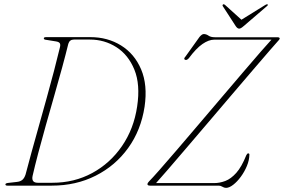

<svg xmlns="http://www.w3.org/2000/svg" viewBox="-20 -875 1338 905"><path d="M5.5 -6Q5.5 -11.5 20 -13L59.5 -17.5Q75 -19 84.8 -26.8Q94.5 -34.5 100.5 -52.5Q112 -97 128.2 -155.8Q144.5 -214.5 163 -280.5Q181.5 -346.5 200 -413Q218.5 -479.5 234.5 -540.5Q250.5 -601.5 262 -650Q266 -664.5 261.8 -671.2Q257.5 -678 242.5 -680L202.5 -686.5Q192.5 -687.5 189.5 -689.2Q186.5 -691 186.5 -694.5Q186.5 -700 198.5 -700H406Q487 -700 550.5 -660.8Q614 -621.5 645.2 -548Q676.5 -474.5 661.5 -372Q644.5 -261 584 -177.2Q523.5 -93.5 430.8 -46.8Q338 0 224 0H14.5Q5.5 0 5.5 -6ZM227 -13.5Q330 -13.5 414.8 -59.5Q499.5 -105.5 555.2 -186.8Q611 -268 626.5 -373.5Q642 -476.5 613.5 -546.5Q585 -616.5 528.8 -652.5Q472.5 -688.5 404 -688.5H328Q308 -688.5 302 -668.5Q290 -619.5 272.8 -556.2Q255.5 -493 235.5 -423.2Q215.5 -353.5 196 -284.2Q176.5 -215 160.2 -153.2Q144 -91.5 133.5 -45.5Q127 -13.5 158 -13.5ZM1011 0H687.5Q675 0 675 -7Q675.5 -13 683 -20.5Q697 -34.5 731.2 -73.2Q765.5 -112 813 -167.5Q860.5 -223 914.8 -286.8Q969 -350.5 1023.5 -414.5Q1078 -478.5 1126 -534.8Q1174 -591 1209.2 -631.5Q1244.5 -672 1259.5 -688H989.5Q964 -688 934.2 -667.5Q904.5 -647 870 -600.5Q859.5 -589 852 -593.5Q843.5 -597 855 -609.5L920.5 -701Q932 -714.5 940.5 -714.5Q952 -714.5 962.8 -707Q973.5 -699.5 992.5 -699.5H1287Q1298.5 -699.5 1298.5 -693Q1298 -689 1289 -680Q1281.5 -672 1250.8 -636.5Q1220 -601 1173.8 -547Q1127.5 -493 1073 -429Q1018.5 -365 962.8 -299.5Q907 -234 857 -175.5Q807 -117 769.8 -73.8Q732.5 -30.5 715.5 -12H989.5Q1015.5 -12 1042 -22Q1068.5 -32 1093.8 -60.2Q1119 -88.5 1141 -143.5Q1145.5 -152.5 1150 -152Q1156 -152 1155.5 -145.5Q1155 -120 1143.8 -92.8Q1132.5 -65.5 1115.2 -42Q1098 -18.5 1079.2 -4Q1060.5 10.5 1045.5 10.5Q1036.5 10.5 1028.2 5.2Q1020 0 1011 0ZM1128.5 -752Q1115 -740 1107.5 -740Q1099 -740 1091 -752L1030.5 -845.5Q1027 -851 1031.5 -854Q1035.5 -856.5 1040.5 -852L1118 -782L1231 -852Q1238.5 -856.5 1241.5 -854Q1245 -851.5 1237.5 -845.5Z"/></svg>

Font: Fraunces 72pt Thin
Style: Italic
Weight: 100
Italic angle: -16°
Version: Version 1.000;[b76b70a41]